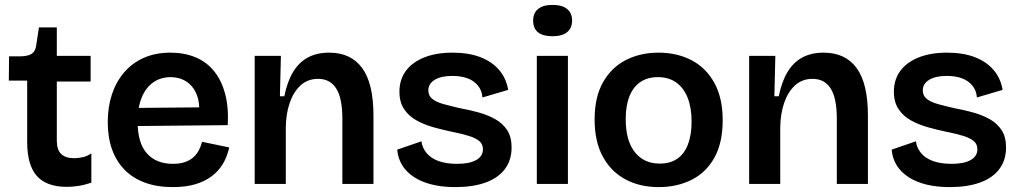

<svg xmlns="http://www.w3.org/2000/svg" viewBox="-20 -751 4162 784"><path d="M253 12Q170 12 130.5 -32.5Q91 -77 91 -171V-422H16L17 -521H66Q96 -522 110.5 -532Q125 -542 128 -567L139 -639H212V-523H350V-418H212V-176Q212 -139 230 -122Q248 -105 282 -105Q301 -105 319.5 -109.5Q338 -114 353 -125V-5Q323 5 298 8.5Q273 12 253 12Z M686 13Q622 13 572.5 -5Q523 -23 489 -57.5Q455 -92 437.5 -141Q420 -190 420 -252Q420 -314 437 -365.5Q454 -417 487 -455.5Q520 -494 567.5 -515Q615 -536 676 -536Q733 -536 778.5 -517Q824 -498 854.5 -460Q885 -422 899.5 -367Q914 -312 910 -240L502 -236V-310L835 -313L792 -272Q798 -328 783.5 -364Q769 -400 741 -418Q713 -436 677 -436Q636 -436 605.5 -414.5Q575 -393 558.5 -352.5Q542 -312 542 -254Q542 -167 580 -124.5Q618 -82 686 -82Q715 -82 736 -89.5Q757 -97 770.5 -109.5Q784 -122 792.5 -138.5Q801 -155 805 -172L916 -149Q908 -112 890.5 -82.5Q873 -53 844.5 -31.5Q816 -10 777 1.5Q738 13 686 13Z M1020 0V-316V-523H1127L1123 -358H1141Q1153 -418 1177 -457.5Q1201 -497 1237.5 -516.5Q1274 -536 1324 -536Q1413 -536 1459 -473Q1505 -410 1505 -279V0H1378V-266Q1378 -350 1353 -389.5Q1328 -429 1279 -429Q1236 -429 1207 -402Q1178 -375 1163 -331Q1148 -287 1147 -232V0Z M1839 13Q1786 13 1743.5 2.5Q1701 -8 1670.5 -28Q1640 -48 1622.5 -76Q1605 -104 1602 -140L1701 -174Q1704 -148 1721.5 -126.5Q1739 -105 1770.5 -93.5Q1802 -82 1847 -82Q1897 -82 1924.5 -97.5Q1952 -113 1952 -142Q1952 -163 1936.5 -175.5Q1921 -188 1893 -196.5Q1865 -205 1825 -213Q1787 -221 1749.5 -231.5Q1712 -242 1680.5 -259.5Q1649 -277 1630 -305.5Q1611 -334 1611 -377Q1611 -425 1636.5 -460.5Q1662 -496 1711 -516Q1760 -536 1828 -536Q1893 -536 1940.5 -518Q1988 -500 2017.5 -466Q2047 -432 2055 -384L1950 -353Q1948 -381 1932 -401Q1916 -421 1889.5 -431Q1863 -441 1827 -441Q1781 -441 1755 -425Q1729 -409 1729 -382Q1729 -360 1745.5 -347Q1762 -334 1791 -326Q1820 -318 1859 -309Q1898 -302 1935.5 -291.5Q1973 -281 2003 -264Q2033 -247 2051 -219.5Q2069 -192 2069 -149Q2069 -97 2041.5 -60.5Q2014 -24 1962.5 -5.5Q1911 13 1839 13Z M2172 0V-523H2299V0ZM2236 -603Q2197 -603 2177 -619Q2157 -635 2157 -667Q2157 -698 2177.5 -714.5Q2198 -731 2236 -731Q2275 -731 2295.5 -714.5Q2316 -698 2316 -667Q2316 -636 2295.5 -619.5Q2275 -603 2236 -603Z M2670 13Q2593 13 2534 -18.5Q2475 -50 2441.5 -111.5Q2408 -173 2408 -263Q2408 -355 2442.5 -415.5Q2477 -476 2536 -506Q2595 -536 2669 -536Q2745 -536 2804 -505Q2863 -474 2897 -412.5Q2931 -351 2931 -260Q2931 -168 2897 -107Q2863 -46 2803.5 -16.5Q2744 13 2670 13ZM2674 -83Q2716 -83 2745 -102.5Q2774 -122 2789 -161Q2804 -200 2804 -254Q2804 -311 2788 -351.5Q2772 -392 2741.5 -414Q2711 -436 2666 -436Q2625 -436 2595.5 -416.5Q2566 -397 2550.5 -358.5Q2535 -320 2535 -265Q2535 -177 2572 -130Q2609 -83 2674 -83Z M3039 0V-316V-523H3146L3142 -358H3160Q3172 -418 3196 -457.5Q3220 -497 3256.5 -516.5Q3293 -536 3343 -536Q3432 -536 3478 -473Q3524 -410 3524 -279V0H3397V-266Q3397 -350 3372 -389.5Q3347 -429 3298 -429Q3255 -429 3226 -402Q3197 -375 3182 -331Q3167 -287 3166 -232V0Z M3858 13Q3805 13 3762.5 2.5Q3720 -8 3689.5 -28Q3659 -48 3641.5 -76Q3624 -104 3621 -140L3720 -174Q3723 -148 3740.5 -126.5Q3758 -105 3789.5 -93.5Q3821 -82 3866 -82Q3916 -82 3943.5 -97.5Q3971 -113 3971 -142Q3971 -163 3955.5 -175.5Q3940 -188 3912 -196.5Q3884 -205 3844 -213Q3806 -221 3768.5 -231.5Q3731 -242 3699.5 -259.5Q3668 -277 3649 -305.5Q3630 -334 3630 -377Q3630 -425 3655.5 -460.5Q3681 -496 3730 -516Q3779 -536 3847 -536Q3912 -536 3959.5 -518Q4007 -500 4036.5 -466Q4066 -432 4074 -384L3969 -353Q3967 -381 3951 -401Q3935 -421 3908.5 -431Q3882 -441 3846 -441Q3800 -441 3774 -425Q3748 -409 3748 -382Q3748 -360 3764.5 -347Q3781 -334 3810 -326Q3839 -318 3878 -309Q3917 -302 3954.5 -291.5Q3992 -281 4022 -264Q4052 -247 4070 -219.5Q4088 -192 4088 -149Q4088 -97 4060.5 -60.5Q4033 -24 3981.5 -5.5Q3930 13 3858 13Z"/></svg>

Font: Bricolage Grotesque 20pt SemiBold
Style: Regular
Weight: 600
Version: Version 1.001;gftools[0.9.33.dev8+g029e19f]